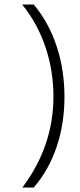

<svg xmlns="http://www.w3.org/2000/svg" viewBox="-20 -736 354 853"><path d="M129.9 97.1H79.4Q217.4 -87 217.4 -306.9Q217.4 -423.2 181.5 -528.3Q145.6 -633.5 78.4 -715.9H129.9Q196.7 -636 231.5 -530.8Q266.4 -425.7 266.4 -305.9Q266.4 -186 231.5 -83.2Q196.7 19.7 129.9 97.1Z"/></svg>

Font: Khula Light
Style: Regular
Weight: 300
Designer: Erin McLaughlin, Steve Matteson
Version: Version 1.002;PS 1.0;hotconv 1.0.72;makeotf.lib2.5.5900; ttf